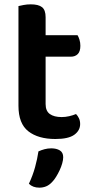

<svg xmlns="http://www.w3.org/2000/svg" viewBox="-20 -626 425 884"><path d="M190 -147Q190 -115 209.5 -101Q229 -87 264 -87Q281 -87 298.5 -91Q316 -95 330 -101Q338 -93 343.5 -81.5Q349 -70 349 -55Q349 -25 322 -5.5Q295 14 235 14Q156 14 110.5 -21.5Q65 -57 65 -139V-598Q73 -600 88.5 -603Q104 -606 122 -606Q157 -606 173.5 -593Q190 -580 190 -547V-464H337Q342 -456 346 -443Q350 -430 350 -415Q350 -389 338 -377Q326 -365 306 -365H190ZM220 212Q207 226 192.5 232Q178 238 161 238Q131 238 113 220Q131 182 141.5 143.5Q152 105 157 71Q170 65 185 61Q200 57 216 57Q240 57 255.5 66.5Q271 76 271 98Q271 110 266.5 126Q262 142 254.5 158Q247 174 238 188.5Q229 203 220 212Z"/></svg>

Font: Baloo 2 SemiBold
Style: Regular
Weight: 600
Designer: Sarang Kulkarni and Ek Type
Foundry: Ek Type
Version: Version 1.640;hotconv 1.0.111;makeotfexe 2.5.65597; ttfautoh